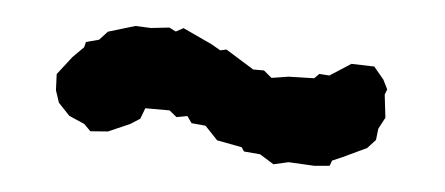

<svg xmlns="http://www.w3.org/2000/svg" viewBox="-29 -390 658 284"><g transform="rotate(5 300.0 -248.5)"><path d="M406 -159 384 -154 363 -167 339 -169 335 -175 298 -182 279 -202 258 -204 251 -214 235 -211 224 -220H188L182 -204L168 -195L136 -181L110 -179L100 -189L77 -199L60 -217L54 -235L53 -259L74 -286L90 -302L92 -310L111 -315L123 -328L163 -340L186 -339L213 -342L223 -337L234 -343L277 -323L291 -315L300 -317L342 -291H358L370 -281L395 -285L433 -286L440 -293L455 -292L486 -312L520 -311L535 -293L542 -279L539 -271L543 -237L534 -220L532 -203L520 -190L484 -173L470 -167L467 -159L444 -157Z"/></g></svg>

Font: Winky Rough Black
Style: Regular
Weight: 900
Designer: Simon Atzbach
Foundry: typofactur
Version: Version 1.206; ttfautohint (v1.8.4.7-5d5b)